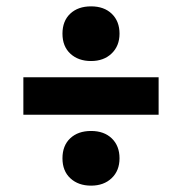

<svg xmlns="http://www.w3.org/2000/svg" viewBox="-20 -682 572 604"><path d="M53.5 -321V-439H479V-321ZM266.5 -98Q226.5 -98 201.5 -121Q176.5 -144 176.5 -184Q176.5 -224 201 -247Q225.5 -270 266.5 -270Q307.5 -270 331.8 -246.5Q356 -223 356 -184Q356 -145 331.2 -121.5Q306.5 -98 266.5 -98ZM266.5 -490Q226.5 -490 201.5 -513Q176.5 -536 176.5 -576Q176.5 -616 201 -639Q225.5 -662 266.5 -662Q307.5 -662 331.8 -638.5Q356 -615 356 -576Q356 -537.5 331.2 -513.8Q306.5 -490 266.5 -490Z"/></svg>

Font: Encode Sans SemiCondensed
Style: Bold
Weight: 700
Width: 4
Designer: Multiple Designers
Foundry: Impallari Type
Version: Version 3.002